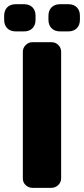

<svg xmlns="http://www.w3.org/2000/svg" viewBox="-40 -903 404 923"><path d="M-20 -808.1V-827.1Q-20 -853 -5.1 -867.9Q9.8 -882.8 36.1 -882.8H75.2Q101.1 -882.8 116 -867.9Q130.9 -853 130.9 -827.1V-808.1Q130.9 -782.2 116 -767.1Q101.1 -752 75.2 -752H36.1Q9.8 -752 -5.1 -767.1Q-20 -782.2 -20 -808.1ZM69.8 -44.9V-653.8Q69.8 -672.9 83.5 -686.5Q97.2 -700.2 116.2 -700.2H207Q227.1 -700.2 240.5 -686.5Q253.9 -672.9 253.9 -653.8V-45.9Q253.9 -26.9 240 -13.4Q226.1 0 207 0H116.2Q97.2 0 83.5 -12.9Q69.8 -25.9 69.8 -44.9ZM192.9 -808.1V-827.1Q192.9 -853 208 -867.9Q223.1 -882.8 249 -882.8H288.1Q314 -882.8 329.1 -867.9Q344.2 -853 344.2 -827.1V-808.1Q344.2 -782.2 329.1 -767.1Q314 -752 288.1 -752H249Q223.1 -752 208 -767.1Q192.9 -782.2 192.9 -808.1Z"/></svg>

Font: Days One
Style: Regular
Weight: 400
Designer: Alexander Kalachev, Alexey Maslov, Jovanny Lemonad
Foundry: Alexander Kalachev, Alexey Maslov, Jovanny Lemonad
Version: Version 1.002